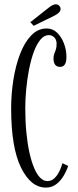

<svg xmlns="http://www.w3.org/2000/svg" viewBox="-20 -840 352 870"><path d="M188 10Q119.5 10 75 -81Q30.5 -172 30.5 -349Q30.5 -413.5 40.5 -477.5Q50.5 -541.5 70.5 -594.2Q90.5 -647 121 -679Q151.5 -711 191.5 -711Q219 -711 239 -691.5Q259 -672 270 -642.5Q281 -613 281 -582Q281 -559 273.8 -548Q266.5 -537 252.5 -537Q237 -537 229.8 -546.8Q222.5 -556.5 222.5 -575Q222.5 -587.5 226 -596.2Q229.5 -605 233 -615.2Q236.5 -625.5 236.5 -641.5Q236.5 -660 226 -670.5Q215.5 -681 201.5 -681Q180 -681 162.8 -660Q145.5 -639 132.8 -603.8Q120 -568.5 111.5 -525Q103 -481.5 98.8 -436Q94.5 -390.5 94.5 -350Q94.5 -290.5 99.5 -239.5Q104.5 -188.5 113.5 -148Q122.5 -107.5 134.8 -78.8Q147 -50 162 -34.8Q177 -19.5 194.5 -19.5Q213 -19.5 226.5 -32.2Q240 -45 249 -63.8Q258 -82.5 263 -100.5L289 -88Q280.5 -63 266.5 -40.5Q252.5 -18 233 -4Q213.5 10 188 10ZM132.5 -723 117.5 -739.5 203 -807Q210 -812.5 218 -816.5Q226 -820.5 232.5 -820.5Q239 -820.5 244 -817.5Q249 -814.5 252 -809Q254.5 -804.5 254.5 -799.5Q254.5 -790 245.5 -781.8Q236.5 -773.5 224.5 -768Z"/></svg>

Font: Imbue 24pt Light
Style: Regular
Weight: 300
Designer: Tyler Finck
Foundry: Etcetera Type Company
Version: Version 1.102